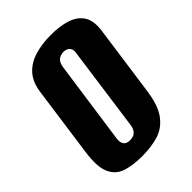

<svg xmlns="http://www.w3.org/2000/svg" viewBox="-184 -685 781 781"><g transform="rotate(-45 206.5 -294.0)"><path d="M166 12Q114 12 76 -0.5Q38 -13 21.5 -51Q5 -89 16 -165L58 -466Q65 -517 91.5 -546Q118 -575 159.5 -587.5Q201 -600 252 -600Q305 -600 343 -587.5Q381 -575 399.5 -546Q418 -517 411 -466L369 -166Q359 -89 330.5 -51Q302 -13 260.5 -0.5Q219 12 166 12ZM178 -69Q187 -69 196.5 -72Q206 -75 213.5 -85Q221 -95 223 -112L273 -472Q276 -490 271 -499Q266 -508 257.5 -511.5Q249 -515 240 -515Q231 -515 221.5 -511.5Q212 -508 205 -499Q198 -490 195 -472L144 -112Q142 -95 147 -85Q152 -75 160 -72Q168 -69 178 -69Z"/></g></svg>

Font: Alumni Sans ExtraBold
Style: Italic
Weight: 800
Italic angle: -8°
Designer: Robert E. Leuschke
Foundry: Robert E. Leuschke
Version: Version 1.016